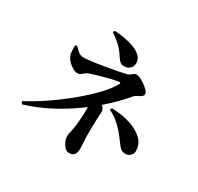

<svg xmlns="http://www.w3.org/2000/svg" viewBox="-182 -1040 1365 1324"><g transform="rotate(30 500.0 -378.0)"><path d="M371.1 -822.2Q415.3 -819.8 457.8 -811.8Q500.4 -803.7 534.7 -789.5Q569 -775.3 589.7 -753.7Q610.3 -732.1 610.3 -701.5Q610.3 -677.2 592.8 -659.6Q575.2 -642 546.7 -642Q529.2 -642 518 -649.8Q506.7 -657.5 496.7 -672.8Q486.7 -688.1 471 -710Q452.5 -735.6 425.4 -759.8Q398.3 -784 362.5 -807.9ZM68.8 -62.5 57.7 -81.9Q136.1 -123.5 216.6 -178.3Q297.2 -233.2 369.6 -293.2Q442 -353.1 496.9 -410.7Q551.8 -468.3 579 -515.8Q584 -525.5 582.8 -529.3Q581.7 -533 571.7 -532.5Q563.4 -531.9 544.5 -527.9Q525.7 -523.8 501.2 -517.6Q476.7 -511.3 450.8 -504.5Q424.9 -497.8 402.1 -490.9Q379.3 -484 364.5 -478.6Q348.1 -473.4 337.1 -463.9Q326.2 -454.3 316.2 -446.9Q306.2 -439.5 291.5 -439.5Q275.4 -439.5 254.2 -451.3Q233 -463.2 215.4 -481.8Q197.8 -500.4 190.3 -521.3Q185.6 -534.4 184.1 -555.4Q182.5 -576.5 183.7 -598.5L197.6 -602.6Q209.7 -588.9 221.4 -578.2Q233 -567.5 245.5 -561Q257.9 -554.5 272.5 -554.5Q289.5 -554.5 319.8 -557.9Q350.2 -561.3 387.2 -566.9Q424.2 -572.4 462 -579.2Q499.8 -585.9 532.1 -592.3Q564.4 -598.7 585.2 -603.1Q605 -607.9 615.3 -615.7Q625.6 -623.4 633 -629.9Q640.4 -636.3 650.8 -636.3Q664.6 -636.3 684.3 -627Q704 -617.7 723.6 -603.6Q743.3 -589.5 756.4 -574.8Q769.5 -560.1 769.5 -548.2Q769.5 -535.1 756.1 -525.8Q742.8 -516.4 727.4 -509.3Q712 -502.3 705.3 -493.5Q659.9 -437.9 593.6 -375.7Q527.3 -313.4 444.8 -253.5Q362.4 -193.6 267.4 -143.7Q172.3 -93.8 68.8 -62.5ZM472.7 -254.8Q472.7 -282.5 469.8 -302.7Q466.9 -322.9 462.7 -336.6L494 -368.2Q511.1 -361.4 529 -349.5Q546.8 -337.6 559 -323.6Q571.2 -309.5 571.2 -295.4Q571.2 -286.1 570.2 -273.1Q569.2 -260 568.3 -239.5Q567.4 -219 566.4 -187.3Q565.4 -155.6 565.4 -108Q565.4 -79.5 568 -49.3Q570.6 -19.1 570.6 -2.8Q570.6 12.1 567.6 28.1Q564.6 44.1 553.2 54.7Q541.7 65.3 517.1 65.3Q497.3 65.3 482 49.3Q466.6 33.3 457.7 11.6Q448.7 -10.1 448.7 -28.1Q448.7 -42.9 451.6 -55.6Q454.5 -68.2 460.1 -95.1Q462.6 -105.3 464.7 -123.3Q466.8 -141.3 468.5 -163.8Q470.2 -186.3 471.5 -210.1Q472.7 -233.9 472.7 -254.8ZM620.1 -349.7Q700.8 -348.1 767 -326.9Q833.1 -305.7 872.2 -268.1Q911.3 -230.6 911.3 -176.6Q911.3 -155 895.4 -139.2Q879.5 -123.5 855.7 -123.5Q837.1 -123.5 822.6 -132.9Q808.1 -142.3 785 -174.9Q756.9 -214 732.1 -242.1Q707.3 -270.2 679.6 -292.5Q651.9 -314.9 613 -334.1Z"/></g></svg>

Font: Noto Serif JP
Style: Regular
Weight: 200
Designer: Ryoko NISHIZUKA 西塚涼子 (kana & ideographs); Frank Grießhammer (Latin, Greek & Cyrillic); Wenlong ZHANG 张文龙 (bopomofo); San
Foundry: Adobe
Version: Version 2.001;hotconv 1.1.0;makeotfexe 2.6.0